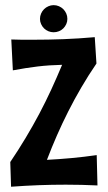

<svg xmlns="http://www.w3.org/2000/svg" viewBox="-20 -687 409 729"><path d="M346.2 -445.8Q314.9 -399.9 288.6 -354.7Q262.2 -309.6 239.3 -264.2Q216.3 -218.8 196.3 -173.1Q176.3 -127.4 158.2 -80.1Q205.1 -82.5 252.4 -86.9Q299.8 -91.3 347.2 -98.1L350.1 17.1Q290 14.2 230 14.2Q178.2 14.2 126.5 16.1Q74.7 18.1 22 22L19 -71.8Q50.3 -118.2 77.6 -163.8Q105 -209.5 129.2 -255.1Q153.3 -300.8 174.6 -346.9Q195.8 -393.1 215.8 -440.9Q167.5 -439.9 122.8 -434.6Q78.1 -429.2 28.8 -419.9L22.9 -537.1Q43.5 -536.1 63.5 -536.1Q83.5 -536.1 104 -536.1Q163.6 -536.1 221.2 -538.3Q278.8 -540.5 339.8 -545.9ZM235.8 -615.2Q235.8 -605 231.7 -595.7Q227.5 -586.4 220.5 -579.3Q213.4 -572.3 203.9 -568.4Q194.3 -564.5 183.6 -564.5Q173.3 -564.5 163.8 -568.4Q154.3 -572.3 147.2 -579.3Q140.1 -586.4 136 -595.7Q131.8 -605 131.8 -615.2Q131.8 -626 136 -635.5Q140.1 -645 147.2 -652.1Q154.3 -659.2 163.8 -663.3Q173.3 -667.5 183.6 -667.5Q194.3 -667.5 203.9 -663.3Q213.4 -659.2 220.5 -652.1Q227.5 -645 231.7 -635.5Q235.8 -626 235.8 -615.2Z"/></svg>

Font: Rum Raisin
Style: Regular
Weight: 400
Designer: Astigmatic (AOETI)
Foundry: Astigmatic (AOETI)
Version: Version 1.000